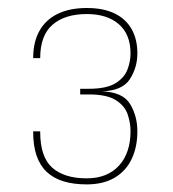

<svg xmlns="http://www.w3.org/2000/svg" viewBox="-20 -762 444 492"><path d="M241.5 -528Q295 -526 313.5 -495.2Q332 -464.5 332 -425.5Q332 -385.5 317.5 -354.8Q303 -324 274 -306.8Q245 -289.5 202 -289.5Q168 -289.5 142.2 -297.5Q116.5 -305.5 99.2 -322Q82 -338.5 73.5 -363.8Q65 -389 65 -424Q65 -424.5 65 -424.8Q65 -425 65 -425.5H83Q83 -425 83 -424.8Q83 -424.5 83 -424Q83 -359.5 114 -332.2Q145 -305 202 -305Q255 -305 284.8 -337.5Q314.5 -370 314.5 -426Q314.5 -447 307.2 -468.8Q300 -490.5 277 -505.2Q254 -520 207.5 -520H185.5V-534.5H207.5Q252.5 -534.5 275.5 -548.5Q298.5 -562.5 306.5 -583.5Q314.5 -604.5 314.5 -625Q314.5 -674 284.5 -700Q254.5 -726 202.5 -726Q146.5 -726 114.8 -698.8Q83 -671.5 83 -613H65Q65 -654 81 -682.8Q97 -711.5 127.8 -726.5Q158.5 -741.5 202.5 -741.5Q245 -741.5 273.8 -727.5Q302.5 -713.5 317.2 -687.5Q332 -661.5 332 -625.5Q332 -589 312.8 -559.2Q293.5 -529.5 241.5 -528Z"/></svg>

Font: Epilogue Thin
Style: Regular
Weight: 250
Designer: Tyler Finck
Foundry: Etcetera Type Co
Version: Version 2.111